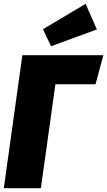

<svg xmlns="http://www.w3.org/2000/svg" viewBox="-20 -985 561 1005"><path d="M521 -696 480 -544H270L194 0H0L97 -696ZM428 -965 487 -831 247 -743 205 -832Z"/></svg>

Font: Fira Sans Condensed Black
Style: Italic
Weight: 900
Width: 3
Italic angle: -8°
Designer: Carrois Corporate & Edenspiekermann AG
Foundry: Carrois Corporate GbR & Edenspiekermann AG
Version: Version 4.203